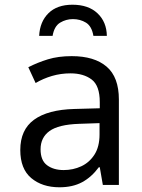

<svg xmlns="http://www.w3.org/2000/svg" viewBox="-20 -784 603 814"><path d="M232 10Q159 10 112.5 -29Q66 -68 66 -148Q66 -234 124.5 -276.5Q183 -319 295 -322L403 -325V-351Q403 -421 368.5 -447Q334 -473 279 -473Q238 -473 200.5 -462Q163 -451 131 -432L100 -499Q139 -519 183 -532.5Q227 -546 284 -546Q380 -546 432 -501.5Q484 -457 484 -362V0H416L403 -75H399Q368 -33 328 -11.5Q288 10 232 10ZM250 -63Q290 -63 324.5 -79Q359 -95 380.5 -128.5Q402 -162 402 -214V-262L315 -259Q228 -256 190 -228.5Q152 -201 152 -151Q152 -104 179.5 -83.5Q207 -63 250 -63ZM287 -764Q355 -764 393.5 -727.5Q432 -691 433 -632H376Q369 -673 344.5 -688Q320 -703 289 -703Q260 -703 235 -688Q210 -673 203 -632H146Q149 -692 185.5 -728Q222 -764 287 -764Z"/></svg>

Font: Noto Sans Mono SemiCondensed
Style: Regular
Weight: 400
Width: 4
Designer: Monotype Design Team
Foundry: Monotype Imaging Inc.
Version: Version 2.014